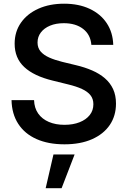

<svg xmlns="http://www.w3.org/2000/svg" viewBox="-20 -758 680 1024"><path d="M323.7 11.7Q237.3 11.7 174.6 -16.4Q111.8 -44.4 77.4 -97.4Q43 -150.4 41.5 -224.1H161.6Q163.1 -181.6 183.8 -152.3Q204.6 -123 240.5 -107.7Q276.4 -92.3 323.7 -92.3Q369.6 -92.3 404.3 -106Q439 -119.6 458.5 -144.3Q478 -168.9 478 -202.1Q478 -230.5 462.6 -250Q447.3 -269.5 417.2 -283.4Q387.2 -297.4 342.3 -308.1L261.2 -328.1Q160.6 -352.5 109.4 -400.4Q58.1 -448.2 58.1 -524.9Q58.1 -588.9 91.8 -637Q125.5 -685.1 185.1 -711.7Q244.6 -738.3 321.8 -738.3Q399.9 -738.3 458.3 -710.9Q516.6 -683.6 549.3 -634.3Q582 -585 584 -518.6H467.3Q462.9 -573.2 423.3 -603.8Q383.8 -634.3 320.3 -634.3Q278.3 -634.3 246.8 -621.1Q215.3 -607.9 197.8 -584.7Q180.2 -561.5 180.2 -531.2Q180.2 -502.9 196.5 -483.6Q212.9 -464.4 242.4 -451.2Q272 -438 311.5 -428.2L384.3 -410.6Q432.1 -399.4 471.4 -382.3Q510.7 -365.2 539.3 -340.6Q567.9 -315.9 583.3 -282.7Q598.6 -249.5 598.6 -205.6Q598.6 -140.6 565.7 -91.8Q532.7 -43 470.9 -15.6Q409.2 11.7 323.7 11.7ZM223.6 245.6 265.1 65.9H377.9L308.6 245.6Z"/></svg>

Font: Inter Cardless Tabular Medium
Style: Regular
Weight: 500
Designer: Rasmus Andersson
Foundry: rsms
Version: Version 4.000;git-4fc901f